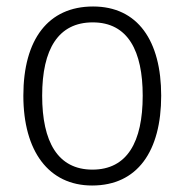

<svg xmlns="http://www.w3.org/2000/svg" viewBox="-20 -562 569 592"><path d="M477 -267C477 -436 405 -542 267 -542C129 -542 52 -441 52 -267C52 -96 130 10 264 10C404 10 477 -96 477 -267ZM110 -267C110 -411 160 -493 266 -493C375 -493 420 -404 420 -267C420 -124 372 -39 265 -39C158 -39 110 -125 110 -267Z"/></svg>

Font: Noto Sans Gujarati UI SemiCondensed Light
Style: Regular
Weight: 300
Width: 4
Designer: Jelle Bosma - Monotype Design Team, Universal Thirst
Foundry: Monotype Imaging Inc.
Version: Version 2.106